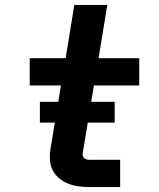

<svg xmlns="http://www.w3.org/2000/svg" viewBox="-20 -755 640 775"><path d="M342 0Q319 0 296.5 -3Q274 -6 254.5 -14Q235 -22 218.5 -35.5Q202 -49 192.5 -68Q183 -87 181.5 -109.5Q180 -132 184 -155L226 -410H100V-520H245L280 -735H413L378 -520H542V-410H359L314 -137Q313 -131 314.5 -125.5Q316 -120 320 -116.5Q324 -113 330 -111.5Q336 -110 342 -110H465V0ZM141 -260V-344H443V-260Z"/></svg>

Font: Iosevka SS04 XBd Ex Obl
Style: Regular
Weight: 800
Width: 7
Italic angle: -9°
Monospace: yes
Designer: Belleve Invis
Foundry: Belleve Invis
Version: Version 19.0.0; ttfautohint (v1.8.4)